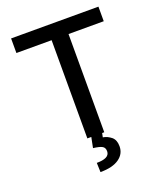

<svg xmlns="http://www.w3.org/2000/svg" viewBox="-168 -835 987 1163"><g transform="rotate(-20 325.5 -254.0)"><path d="M607 -727V-633H380V0H271V-633H44V-727ZM415 51Q438 71 438 111Q438 160 397 189Q355 219 276 219L274 159Q313 159 334 149Q357 138 357 114Q357 90 340 81Q324 72 283 67L297 -3H367L361 26Q389 30 415 51Z"/></g></svg>

Font: Sinter Medium
Style: Regular
Weight: 500
Foundry: Adobe & rsms
Version: Version 1.000